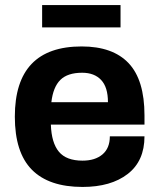

<svg xmlns="http://www.w3.org/2000/svg" viewBox="-20 -720 624 752"><path d="M145 -612.8V-700.2H452.1V-612.8ZM303.2 12.2Q171.4 12.2 104.7 -55.4Q38.1 -123 38.1 -263.2Q38.1 -538.1 299.8 -538.1Q421.9 -538.1 483.9 -472.4Q545.9 -406.7 545.9 -268.1V-231.9H179.2Q181.6 -160.6 210.7 -125.7Q239.7 -90.8 303.2 -90.8Q352.5 -90.8 381.3 -115.2Q410.2 -139.6 410.2 -186H545.9Q545.9 -89.4 480.2 -38.6Q414.6 12.2 303.2 12.2ZM181.2 -319.8H402.8Q402.8 -378.4 376.2 -406.7Q349.6 -435.1 301.8 -435.1Q244.6 -435.1 216.3 -407Q188 -378.9 181.2 -319.8Z"/></svg>

Font: Archivo
Style: Bold
Weight: 700
Designer: Hector Gatti
Foundry: Omnibus-Type
Version: Version 2.001